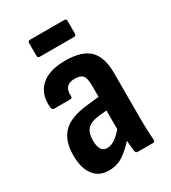

<svg xmlns="http://www.w3.org/2000/svg" viewBox="-166 -741 741 834"><g transform="rotate(-30 204.5 -324.0)"><path d="M280.3 0Q271.9 0 268.9 -11.5Q267.4 -25 264.9 -50.6Q262.4 -76.2 261.4 -96.6L252.6 -119.4V-348.5Q252.6 -384.8 241.8 -398.5Q230.9 -412.1 201.1 -412.1Q146.6 -412.1 150.6 -355.3Q151.5 -343.9 140.2 -343.9H59.8Q49.3 -343.9 47.8 -358.9Q42.3 -427 83.2 -463.9Q124 -500.8 205 -500.8Q287.6 -500.8 325.1 -464.6Q362.6 -428.5 362.6 -347.1V-124.8Q362.6 -84.8 363.9 -58.1Q365.1 -31.3 366.6 -12.4Q368.6 0 357.2 0ZM132.6 8Q84.2 8 57.3 -27Q30.4 -61.9 30.4 -126.4Q30.4 -198.4 67.1 -237.1Q103.8 -275.9 192.2 -285.4L263.6 -293.4L263.2 -224.8L209.2 -219.2Q169.8 -214.2 153.2 -195.8Q136.5 -177.4 136.5 -139.6Q136.5 -110.4 145.8 -95.3Q155.2 -80.2 174.3 -80.2Q194.9 -80.2 216.3 -95.2Q237.7 -110.3 268 -148.1L274.8 -77.4Q237.3 -33.9 205.1 -12.9Q173 8 132.6 8ZM118.9 -570.5Q108 -570.5 108 -581.4V-645.3Q108 -655.7 118.9 -655.7H290.1Q301 -655.7 301 -645.3V-581.4Q301 -570.5 290.1 -570.5Z"/></g></svg>

Font: Sofia Sans Condensed
Style: Regular
Weight: 400
Designer: Botio Nikoltchev, Ani Petrova
Foundry: lettersoup
Version: Version 4.100